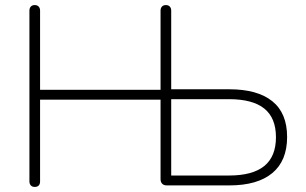

<svg xmlns="http://www.w3.org/2000/svg" viewBox="-20 -731 1206 757"><path d="M96 -16V-689Q96 -699 101.5 -705Q107 -711 117 -711Q127 -711 132.5 -705Q138 -699 138 -689V-377H613V-689Q613 -699 618.5 -705Q624 -711 634 -711Q644 -711 649.5 -705Q655 -699 655 -689V-379H884Q995 -379 1053.5 -332Q1112 -285 1112 -191Q1112 -97 1053.5 -48.5Q995 0 884 0H638Q626 0 619.5 -6.5Q613 -13 613 -25V-338H138V-16Q138 -5 132.5 0.5Q127 6 117 6Q107 6 101.5 0Q96 -6 96 -16ZM1068 -190Q1068 -266 1022 -303Q976 -340 883 -340H655V-39H883Q976 -39 1022 -76.5Q1068 -114 1068 -190Z"/></svg>

Font: SN Pro Thin
Style: Regular
Weight: 200
Designer: Tobias Whetton
Foundry: Supernotes
Version: Version 1.003;Glyphs 3.3 (3324)